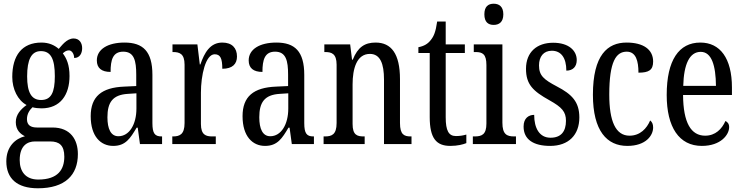

<svg xmlns="http://www.w3.org/2000/svg" viewBox="-20 -775 3996 1033"><path d="M184 238C330 238 399 167 399 54C399 -23 360 -89 262 -89H179C146 -89 125 -101 125 -134C125 -164 141 -185 155 -198C166 -194 190 -192 203 -192C305 -192 354 -265 354 -366C354 -427 338 -461 318 -488C328 -497 337 -504 351 -504C366 -504 379 -485 379 -463C409 -463 422 -488 422 -516C422 -544 407 -568 376 -568C338 -568 311 -528 296 -512C273 -532 243 -546 203 -546C98 -546 46 -476 46 -361C46 -295 76 -235 123 -210C91 -187 65 -158 65 -118C65 -75 90 -54 114 -42C62 -29 14 14 14 93C14 184 70 238 184 238ZM201 -237C149 -237 126 -278 126 -364C126 -455 149 -500 200 -500C254 -500 275 -457 275 -365C275 -277 255 -237 201 -237ZM186 191C116 191 86 146 86 86C86 8 128 -14 168 -14H250C299 -14 326 7 326 68C326 136 293 191 186 191Z M589 10C656 10 681 -31 715 -88H721L733 0H852V-41H849C813 -41 800 -57 800 -113V-372C800 -499 749 -546 650 -546C560 -546 501 -510 501 -450C501 -409 526 -388 575 -388C575 -453 587 -497 643 -497C702 -497 713 -448 713 -373V-312L648 -309C527 -304 468 -256 468 -150C468 -41 522 10 589 10ZM617 -42C576 -42 558 -82 558 -144C558 -223 585 -265 668 -270L714 -273V-191C714 -106 676 -42 617 -42Z M907 0H1141V-41H1122C1088 -41 1061 -49 1061 -108V-276C1061 -370 1086 -483 1135 -483C1166 -483 1176 -460 1176 -405C1231 -405 1255 -431 1255 -471C1255 -516 1229 -546 1176 -546C1111 -546 1080 -492 1058 -428H1055L1042 -536H908V-495H911C946 -495 973 -486 973 -427V-113C973 -50 945 -41 910 -41H907Z M1406 10C1473 10 1498 -31 1532 -88H1538L1550 0H1669V-41H1666C1630 -41 1617 -57 1617 -113V-372C1617 -499 1566 -546 1467 -546C1377 -546 1318 -510 1318 -450C1318 -409 1343 -388 1392 -388C1392 -453 1404 -497 1460 -497C1519 -497 1530 -448 1530 -373V-312L1465 -309C1344 -304 1285 -256 1285 -150C1285 -41 1339 10 1406 10ZM1434 -42C1393 -42 1375 -82 1375 -144C1375 -223 1402 -265 1485 -270L1531 -273V-191C1531 -106 1493 -42 1434 -42Z M1721 0H1942V-41H1937C1902 -41 1877 -48 1877 -108V-321C1877 -405 1899 -485 1970 -485C2026 -485 2046 -432 2046 -347V0H2194V-41H2190C2155 -41 2132 -50 2132 -113V-349C2132 -486 2085 -546 2001 -546C1943 -546 1905 -522 1878 -454H1874L1864 -536H1725V-495H1730C1764 -495 1791 -486 1791 -427V-113C1791 -50 1764 -41 1728 -41H1721Z M2403 10C2442 10 2472 2 2489 -5V-51C2471 -46 2455 -43 2433 -43C2394 -43 2378 -72 2378 -144V-490H2481V-536H2378V-659H2332C2324 -603 2314 -580 2298 -560C2282 -539 2262 -527 2231 -521V-490H2292V-145C2292 -30 2328 10 2403 10Z M2636 -641C2665 -641 2688 -656 2688 -698C2688 -740 2665 -755 2636 -755C2607 -755 2586 -740 2586 -698C2586 -656 2607 -641 2636 -641ZM2524 0H2756V-41H2746C2707 -41 2683 -52 2683 -115V-536H2529V-495H2539C2576 -495 2597 -484 2597 -425V-110C2597 -51 2572 -41 2534 -41H2524Z M2940 10C3039 10 3097 -49 3097 -143C3097 -227 3057 -268 2976 -310C2906 -347 2880 -368 2880 -423C2880 -470 2904 -502 2949 -502C2998 -502 3027 -465 3027 -395C3063 -395 3083 -417 3083 -452C3083 -502 3041 -545 2956 -545C2869 -545 2810 -495 2810 -405C2810 -321 2847 -285 2937 -235C3003 -198 3025 -174 3025 -125C3025 -67 2998 -34 2942 -34C2882 -34 2854 -86 2854 -157C2825 -157 2797 -140 2797 -94C2797 -24 2851 10 2940 10Z M3355 10C3456 10 3494 -47 3494 -89C3494 -108 3488 -119 3478 -127C3460 -84 3424 -45 3367 -45C3292 -45 3258 -123 3258 -266C3258 -445 3295 -497 3352 -497C3402 -497 3415 -446 3415 -384C3471 -384 3494 -398 3494 -444C3494 -509 3441 -546 3351 -546C3249 -546 3170 -479 3170 -265C3170 -70 3246 10 3355 10Z M3756 10C3858 10 3903 -50 3903 -91C3903 -109 3894 -119 3883 -124C3864 -81 3829 -45 3774 -45C3698 -45 3656 -114 3655 -264H3918V-304C3918 -462 3854 -546 3748 -546C3633 -546 3567 -452 3567 -264C3567 -90 3634 10 3756 10ZM3832 -313H3656C3659 -430 3690 -496 3750 -496C3809 -496 3831 -422 3832 -313Z"/></svg>

Font: Noto Serif Lao ExtCond
Style: Regular
Weight: 400
Width: 2
Designer: Monotype Design Team
Foundry: Monotype Imaging Inc.
Version: Version 2.004